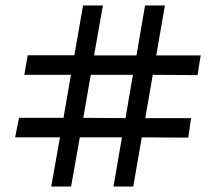

<svg xmlns="http://www.w3.org/2000/svg" viewBox="-20 -702 791 700"><path d="M166.8 -22 198.6 -201.2H35.2L49.4 -272.4H211.6L238.6 -429.2H68.6L81 -500.4H251L282.8 -682H355.2L323 -500H477.6L508.8 -682H581.2L549.6 -500H711.6L700.4 -428.2L537 -429.2L509.6 -271.4H676.6L666.4 -200.2L497 -201.2L465.8 -22H393.8L424.6 -201.2H271L239.2 -22ZM437.6 -271.4 464.6 -429.2H311L283.6 -272.4Z"/></svg>

Font: Stick No Bills ExtraLight
Style: Regular
Weight: 200
Designer: Kosala Senevirathne, Siva Puranthara, Lasantha Premarathna, Tharique Azeez
Foundry: mooniak
Version: Version 2.000